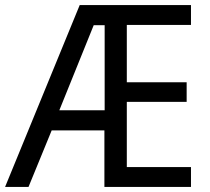

<svg xmlns="http://www.w3.org/2000/svg" viewBox="-21 -734 825 754"><path d="M729 0H389V-222H182L91 0H-1L292 -714H729V-636H477V-411H712V-334H477V-78H729ZM212 -301H390V-635H347Z"/></svg>

Font: Noto Sans Sinhala UI SemiCondensed
Style: Regular
Weight: 400
Width: 4
Designer: Jelle Bosma - Monotype Design Team
Foundry: Monotype Imaging Inc.
Version: Version 2.006; ttfautohint (v1.8.4.7-5d5b)